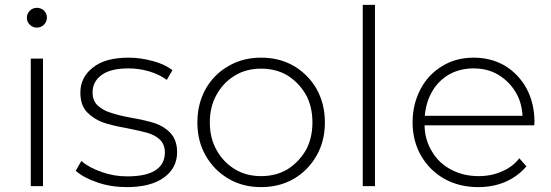

<svg xmlns="http://www.w3.org/2000/svg" viewBox="-20 -762 2257 786"><path d="M106 0V-522H156V0ZM102 -661Q90 -672 90 -689Q90 -706 102 -718Q114 -730 131 -730Q147 -730 160 -719Q172 -707 172 -690Q172 -673 160 -661Q148 -649 131 -649Q114 -649 102 -661Z M499 4Q435 4 379 -15Q321 -35 290 -63L313 -103Q344 -76 396 -58Q445 -40 501 -40Q580 -40 618 -66Q655 -91 655 -138Q655 -170 635 -190Q615 -209 584 -218Q560 -225 501 -237Q438 -248 401 -261Q363 -275 336 -303Q309 -332 309 -383Q309 -446 361 -486Q411 -526 507 -526Q555 -526 606 -512Q652 -500 686 -475L663 -435Q631 -458 590 -470Q549 -482 506 -482Q433 -482 396 -455Q359 -428 359 -384Q359 -350 380 -330Q402 -310 432 -301Q463 -290 517 -280Q575 -270 616 -257Q655 -243 679 -216Q705 -187 705 -139Q705 -74 651 -35Q597 4 499 4Z M916 -30Q856 -65 822 -125Q788 -184 788 -261Q788 -337 822 -398Q856 -458 916 -492Q974 -526 1049 -526Q1124 -526 1183 -492Q1242 -457 1276 -398Q1310 -337 1310 -261Q1310 -184 1276 -125Q1242 -65 1183 -30Q1124 4 1049 4Q974 4 916 -30ZM1157 -69Q1203 -98 1232 -147Q1259 -196 1259 -261Q1259 -326 1232 -375Q1203 -424 1157 -453Q1110 -481 1049 -481Q988 -481 942 -453Q894 -424 867 -375Q839 -326 839 -261Q839 -196 867 -147Q894 -98 942 -69Q988 -41 1049 -41Q1110 -41 1157 -69Z M1465 0V-742H1515V0Z M2168 -263 2167 -249H1718Q1719 -189 1749 -141Q1777 -93 1828 -67Q1878 -41 1939 -41Q1992 -41 2034 -60Q2078 -78 2106 -114L2135 -81Q2100 -40 2050 -18Q1999 4 1938 4Q1860 4 1799 -30Q1739 -64 1704 -124Q1669 -185 1669 -261Q1669 -336 1702 -398Q1733 -457 1791 -492Q1847 -526 1919 -526Q1990 -526 2047 -493Q2104 -458 2136 -399Q2168 -338 2168 -263ZM1919 -482Q1864 -482 1820 -458Q1775 -432 1750 -389Q1724 -345 1719 -288H2119Q2116 -345 2089 -388Q2062 -431 2018 -457Q1975 -482 1919 -482Z"/></svg>

Font: Montserrat Light Alt1
Style: Light
Weight: 500
Designer: Differentunic
Foundry: Julieta Ulanovsky
Version: 0.1